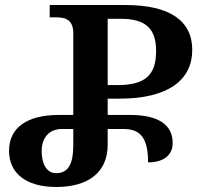

<svg xmlns="http://www.w3.org/2000/svg" viewBox="-20 -734 812 765"><path d="M204 11C330 11 409 -46 409 -157V-220H473C541 -220 570 -182 570 -87C632 -87 668 -116 668 -164C668 -241 605 -276 498 -276H409V-341H457C651 -341 746 -416 746 -535C746 -652 656 -714 479 -714H178V-665H203C243 -665 272 -654 272 -601V-276H214C89 -276 16 -226 16 -133C16 -46 81 11 204 11ZM409 -395V-659H462C559 -659 602 -621 602 -531C602 -434 558 -395 448 -395ZM204 -44C164 -44 146 -84 146 -132C146 -185 176 -220 226 -220H272V-156C272 -86 255 -44 204 -44Z"/></svg>

Font: Noto Serif Georgian SemiBold
Style: Regular
Weight: 600
Designer: Monotype Design Team, Akaki Razmadze
Foundry: Google LLC
Version: Version 2.003